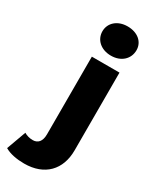

<svg xmlns="http://www.w3.org/2000/svg" viewBox="-345 -865 915 1131"><g transform="rotate(30 112.5 -299.5)"><path d="M38 203C177 203 257 118 257 -13V-542H69V-14C69 35 47 58 13 58C-9 58 -30 52 -46 42L-94 174C-61 194 -12 203 38 203ZM163 -603C232 -603 278 -647 278 -706C278 -762 232 -802 163 -802C94 -802 48 -759 48 -703C48 -646 94 -603 163 -603Z"/></g></svg>

Font: Montserrat-Alt1 ExtBd
Style: Regular
Weight: 800
Designer: Differentunic
Foundry: Differentunic
Version: Version 7.222